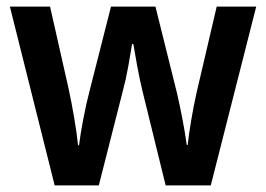

<svg xmlns="http://www.w3.org/2000/svg" viewBox="-20 -563 808 583"><path d="M413 -285Q404 -322 396.5 -363Q389 -404 385 -429H381Q377 -403 369.5 -361.5Q362 -320 352 -283L280 0H146L10 -543H132L188 -295Q197 -254 205 -207Q213 -160 217 -122H220Q224 -155 233 -202Q242 -249 251 -283L317 -543H452L517 -282Q525 -248 533.5 -204Q542 -160 547 -123H550Q553 -153 560.5 -197.5Q568 -242 577 -282L638 -543H758L620 0H483Z"/></svg>

Font: Noto Sans Khmer UI SemiCondensed SemiBold
Style: Regular
Weight: 600
Width: 4
Designer: Danh Hong and the Monotype Design Team
Foundry: Monotype Imaging Inc.
Version: Version 2.002; ttfautohint (v1.8.4.7-5d5b)